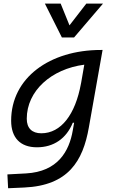

<svg xmlns="http://www.w3.org/2000/svg" viewBox="-20 -796 626 1051"><path d="M24.4 234.4 112.3 230.5C354.5 219.7 434.1 85 466.3 -98.1L541.5 -522.5H532.2C252.4 -522.5 41 -370.1 41 -135.3C41 -42 91.3 10.3 182.1 10.3C274.4 10.3 343.3 -38.1 378.4 -124H385.7L378.4 -82.5C358.9 31.7 296.9 143.6 122.1 153.3L20.5 158.7ZM441.4 -441.9 424.3 -343.8 422.9 -336.9C392.1 -169.4 314.5 -66.4 206.1 -66.4C154.8 -66.4 126.5 -94.7 126.5 -146C126.5 -298.8 261.2 -418.5 441.4 -441.9ZM318.8 -590.8H385.3L543.9 -776.4H452.6L360.4 -657.2L312 -776.4H225.6Z"/></svg>

Font: Cascadia Mono SemiLight
Style: Italic
Weight: 350
Italic angle: -10°
Monospace: yes
Designer: Aaron Bell
Foundry: Saja Typeworks
Version: Version 2404.023